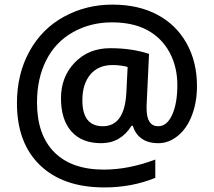

<svg xmlns="http://www.w3.org/2000/svg" viewBox="-20 -738 938 841"><path d="M340.8 -298.8Q340.8 -185.1 430.2 -185.1Q524.4 -185.1 533.2 -328.1L539.1 -444.8Q508.3 -453.1 473.1 -453.1Q410.6 -453.1 375.7 -411.6Q340.8 -370.1 340.8 -298.8ZM632.8 -502 622.1 -274.9V-263.2Q622.1 -185.1 672.9 -185.1Q711.4 -185.1 734.1 -235.1Q756.8 -285.2 756.8 -365.2Q756.8 -445.3 722.7 -508.5Q688.5 -571.8 625.5 -606Q562.5 -640.1 469.7 -640.1Q377 -640.1 300 -597.2Q223.1 -554.2 182.6 -474.4Q142.1 -394.5 142.1 -289.1Q142.1 -147.5 217.8 -71.3Q293.5 4.9 435.1 4.9Q543 4.9 660.2 -39.1V41Q557.6 83 437 83Q256.3 83 155.3 -14.4Q54.2 -111.8 54.2 -286.1Q54.2 -413.6 108.9 -512.9Q163.6 -612.3 260.5 -665Q357.4 -717.8 471.7 -717.8Q585.9 -717.8 668.7 -673.8Q751.5 -629.9 797.1 -548.6Q842.8 -467.3 842.8 -360.8Q842.8 -291 820.8 -233.2Q798.8 -175.3 759 -143.1Q719.2 -110.8 673.8 -110.8Q628.4 -110.8 600.1 -131.3Q571.8 -151.9 562 -187H556.2Q508.3 -110.8 423.3 -110.8Q338.4 -110.8 292.7 -162.4Q247.1 -213.9 247.1 -307.6Q247.1 -401.4 307.6 -464.1Q368.2 -526.9 462.9 -526.9Q557.6 -526.9 632.8 -502Z"/></svg>

Font: OpenSans-Semibold
Style: Regular
Weight: 600
Foundry: Ascender Corporation
Version: Version 1.10